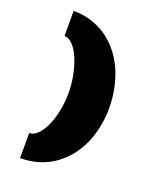

<svg xmlns="http://www.w3.org/2000/svg" viewBox="-137 -802 738 900"><g transform="rotate(20 232.0 -352.0)"><path d="M385.7 -347.2Q385.7 -298.8 376.5 -252.9Q367.2 -207 349.1 -166.7Q331.1 -126.5 304.2 -93Q277.3 -59.6 242.7 -35.4Q208 -11.2 165.5 2.2Q123 15.6 73.2 15.6V-109.4Q95.2 -109.4 115.2 -129.6Q135.3 -149.9 150.1 -183.1Q165 -216.3 173.8 -259.3Q182.6 -302.2 182.6 -347.2Q182.6 -393.1 173.8 -437.3Q165 -481.4 150.1 -516.4Q135.3 -551.3 115.2 -572.5Q95.2 -593.8 73.2 -593.8V-718.8Q123 -718.8 165.5 -704.8Q208 -690.9 242.7 -666Q277.3 -641.1 304.2 -606.7Q331.1 -572.3 349.1 -530.8Q367.2 -489.3 376.5 -442.6Q385.7 -396 385.7 -347.2Z"/></g></svg>

Font: Candal
Style: Regular
Weight: 400
Designer: vernon adams
Foundry: vernon adams
Version: Version 1.000